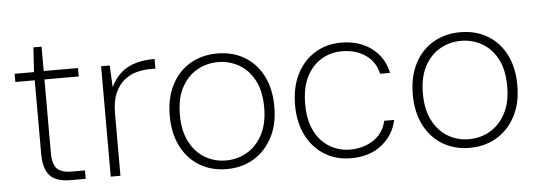

<svg xmlns="http://www.w3.org/2000/svg" viewBox="-45 -751 2483 887"><g transform="rotate(-5 1196.5 -307.0)"><path d="M250 0Q211 0 183 -12Q155 -24 140.5 -53.5Q126 -83 126 -133V-474H36V-512H126L133 -626H171V-513H330V-474H171V-134Q171 -81 191.5 -60Q212 -39 262 -39H321V0Z M437 0V-512H477L482 -411Q501 -451 529.5 -476Q558 -501 596.5 -512.5Q635 -524 686 -524V-479H661Q632 -479 601 -471.5Q570 -464 543 -443Q516 -422 499 -384.5Q482 -347 482 -288V0Z M974 12Q904 12 849.5 -20.5Q795 -53 764 -113.5Q733 -174 733 -256Q733 -339 764.5 -399.5Q796 -460 851 -492Q906 -524 976 -524Q1047 -524 1101.5 -492Q1156 -460 1187 -400Q1218 -340 1218 -256Q1218 -173 1186 -113Q1154 -53 1099.5 -20.5Q1045 12 974 12ZM974 -28Q1027 -28 1071.5 -53.5Q1116 -79 1143.5 -130Q1171 -181 1171 -256Q1171 -333 1144 -383.5Q1117 -434 1072.5 -459Q1028 -484 976 -484Q924 -484 879.5 -459Q835 -434 807.5 -383.5Q780 -333 780 -256Q780 -181 807 -130Q834 -79 878 -53.5Q922 -28 974 -28Z M1550 12Q1481 12 1427.5 -21.5Q1374 -55 1344 -115Q1314 -175 1314 -254Q1314 -338 1345 -398.5Q1376 -459 1429.5 -491.5Q1483 -524 1550 -524Q1636 -524 1693 -480Q1750 -436 1764 -365H1718Q1706 -421 1660.5 -452.5Q1615 -484 1550 -484Q1500 -484 1457 -459Q1414 -434 1387.5 -383.5Q1361 -333 1361 -254Q1361 -196 1376.5 -153.5Q1392 -111 1419 -83Q1446 -55 1480 -41.5Q1514 -28 1550 -28Q1591 -28 1626.5 -42Q1662 -56 1686 -82.5Q1710 -109 1718 -147H1764Q1750 -78 1694 -33Q1638 12 1550 12Z M2101 12Q2031 12 1976.5 -20.5Q1922 -53 1891 -113.5Q1860 -174 1860 -256Q1860 -339 1891.5 -399.5Q1923 -460 1978 -492Q2033 -524 2103 -524Q2174 -524 2228.5 -492Q2283 -460 2314 -400Q2345 -340 2345 -256Q2345 -173 2313 -113Q2281 -53 2226.5 -20.5Q2172 12 2101 12ZM2101 -28Q2154 -28 2198.5 -53.5Q2243 -79 2270.5 -130Q2298 -181 2298 -256Q2298 -333 2271 -383.5Q2244 -434 2199.5 -459Q2155 -484 2103 -484Q2051 -484 2006.5 -459Q1962 -434 1934.5 -383.5Q1907 -333 1907 -256Q1907 -181 1934 -130Q1961 -79 2005 -53.5Q2049 -28 2101 -28Z"/></g></svg>

Font: DM Sans 12pt ExtraLight
Style: Regular
Weight: 250
Version: Version 4.004;gftools[0.9.30]